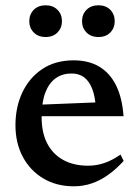

<svg xmlns="http://www.w3.org/2000/svg" viewBox="-20 -676 511 708"><path d="M251.5 -453.5Q308 -453.5 347.2 -429.5Q386.5 -405.5 408.8 -359.5Q431 -313.5 435.5 -247.5H113V-289.5L375.5 -300L333.5 -278Q331 -319 320.5 -347.2Q310 -375.5 291 -390.2Q272 -405 243.5 -405Q210.5 -405 185.8 -387.8Q161 -370.5 147.2 -334.8Q133.5 -299 133.5 -244Q133.5 -186.5 154.2 -146.8Q175 -107 213.5 -86Q252 -65 304.5 -65Q326.5 -65 346.8 -69.8Q367 -74.5 386.5 -83.8Q406 -93 424.5 -106L436 -82.5Q408.5 -52.5 379.2 -31.5Q350 -10.5 318.5 0.2Q287 11 252.5 11Q188.5 11 140 -17.8Q91.5 -46.5 64.2 -97.5Q37 -148.5 37 -214.5Q37 -281.5 62.8 -335.8Q88.5 -390 136.5 -421.8Q184.5 -453.5 251.5 -453.5ZM148.5 -539.5Q121 -539.5 104.5 -556.2Q88 -573 88 -598Q88 -623 104.5 -639.8Q121 -656.5 148.5 -656.5Q175.5 -656.5 192 -639.8Q208.5 -623 208.5 -598Q208.5 -573 192 -556.2Q175.5 -539.5 148.5 -539.5ZM343 -539.5Q315.5 -539.5 299 -556.2Q282.5 -573 282.5 -598Q282.5 -623 299 -639.8Q315.5 -656.5 343 -656.5Q370.5 -656.5 386.8 -639.8Q403 -623 403 -598Q403 -573 386.8 -556.2Q370.5 -539.5 343 -539.5Z"/></svg>

Font: Newsreader 16pt 16pt Medium
Style: Regular
Weight: 500
Version: Version 1.003